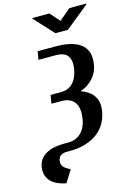

<svg xmlns="http://www.w3.org/2000/svg" viewBox="-174 -1022 919 1322"><g transform="rotate(-15 286.0 -361.0)"><path d="M-8 69C-19 157 40 202 128 219L182 133C154 118 116 102 123 57C128 25 151 10 186 10H214C251 10 286 5 317 -4C405 -30 477 -90 494 -200C509 -294 458 -343 387 -368C455 -394 510 -441 523 -526C545 -664 441 -711 300 -711H172L162 -652H290C355 -652 397 -618 383 -530C368 -436 318 -397 253 -397H180L170 -337H240C320 -337 368 -291 350 -180C336 -91 278 -49 216 -49H186C83 -49 5 -16 -8 69ZM195 -937 322 -799H411L580 -936L581 -941H460L378 -872L317 -941H196Z"/></g></svg>

Font: Aerodynamic
Style: Obl
Weight: 500
Designer: Google
Version: Version 2.000980; 2014